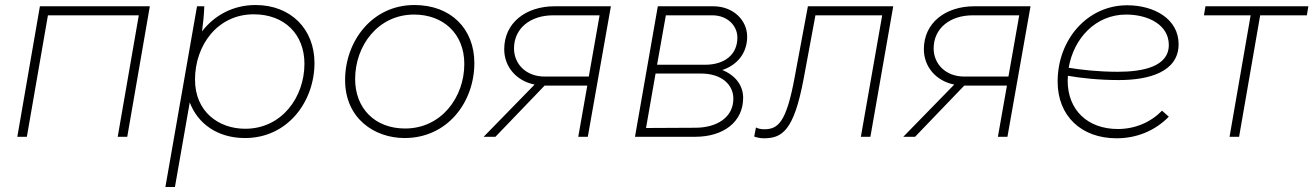

<svg xmlns="http://www.w3.org/2000/svg" viewBox="-20 -545 5233 765"><path d="M49 0H87L171 -484H533L449 0H487L577 -520H139Z M639 200H677L736 -137C768 -52 847 5 956 5C1128 5 1233 -142 1233 -294C1233 -428 1140 -525 998 -525C910 -525 835 -485 785 -420C789 -449 793 -487 794 -520H765ZM957 -32C851 -32 757 -100 757 -228C757 -364 846 -488 991 -488C1114 -488 1193 -408 1193 -291C1193 -158 1103 -32 957 -32Z M1592 5C1763 5 1870 -138 1870 -294C1870 -429 1778 -525 1631 -525C1462 -525 1355 -380 1355 -226C1355 -73 1472 5 1592 5ZM1594 -33C1473 -33 1395 -114 1395 -230C1395 -363 1486 -487 1630 -487C1744 -487 1830 -413 1830 -290C1830 -158 1739 -33 1594 -33Z M2284 0H2322L2414 -520H2190C2075 -520 1989 -454 1989 -349C1989 -280 2036 -223 2110 -208L1907 0H1954L2150 -204H2320ZM2028 -352C2028 -432 2093 -484 2184 -484H2369L2326 -240H2150C2075 -240 2028 -291 2028 -352Z M2510 0H2750C2861 0 2941 -58 2941 -155C2941 -205 2910 -245 2858 -266C2918 -286 2957 -334 2957 -399C2957 -464 2902 -520 2822 -520H2601ZM2554 -35 2592 -252H2773C2856 -252 2902 -207 2902 -152C2902 -77 2836 -36 2750 -36ZM2598 -287 2633 -484H2818C2877 -484 2918 -444 2918 -395C2918 -329 2869 -287 2789 -287Z M3023 6C3096 6 3143 -23 3182 -231L3229 -484H3495L3410 0H3448L3539 -520H3199L3146 -236C3113 -57 3080 -30 3025 -30C3013 -30 3002 -32 2992 -37L2985 -1C2996 3 3009 6 3023 6Z M3956 0H3994L4086 -520H3862C3747 -520 3661 -454 3661 -349C3661 -280 3708 -223 3782 -208L3579 0H3626L3822 -204H3992ZM3700 -352C3700 -432 3765 -484 3856 -484H4041L3998 -240H3822C3747 -240 3700 -291 3700 -352Z M4429 6C4509 6 4582 -24 4637 -80L4610 -104C4565 -58 4503 -31 4434 -31C4314 -31 4234 -106 4234 -224L4235 -243C4287 -234 4358 -226 4438 -226C4555 -226 4676 -257 4676 -369C4676 -470 4578 -524 4471 -524C4312 -524 4194 -387 4194 -220C4194 -83 4288 6 4429 6ZM4238 -275C4258 -392 4345 -487 4467 -487C4555 -487 4637 -446 4637 -366C4637 -279 4533 -259 4433 -259C4356 -259 4287 -267 4238 -275Z M4777 -484H4963L4879 0H4917L5001 -484H5187L5193 -520H4783Z"/></svg>

Font: Fixel Display 20240404 ExLight
Style: Italic
Weight: 200
Italic angle: -10°
Designer: AlfaBravo + MacPaw
Foundry: Kyrylo Tkachov, Marchela Mozhyna, Serhii Makarenko, Maria Weinstein, Zakhar Kryvoshyya
Version: Version 1.211;Glyphs 3.2 (3225)